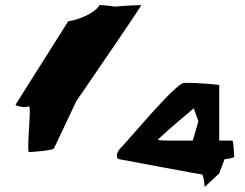

<svg xmlns="http://www.w3.org/2000/svg" viewBox="-20 -742 965 755"><path d="M41 -330C49 -322 83 -318 94 -324C105 -324 83 -144 94 -144C105 -144 184 -150 192 -158L280 -344C352 -450 540 -722 535 -722C527 -722 458 -719 432 -716C410 -720 379 -722 371 -722C355 -692 296 -666 248 -658ZM449 -116C449 -116 767 -56 774 -56C781 -56 785 -3 785 -7L842 -60L863 -116C866 -116 901 -120 901 -126C901 -130 898 -189 894 -189H842V-408C842 -408 756 -418 704 -416C670 -415 486 -191 449 -154C441 -144 432 -119 449 -116ZM601 -193C636 -228 742 -316 742 -316L760 -265L738 -189C685 -189 596 -188 601 -193Z"/></svg>

Font: Ampere
Style: SuExt
Weight: 400
Version: Version 1